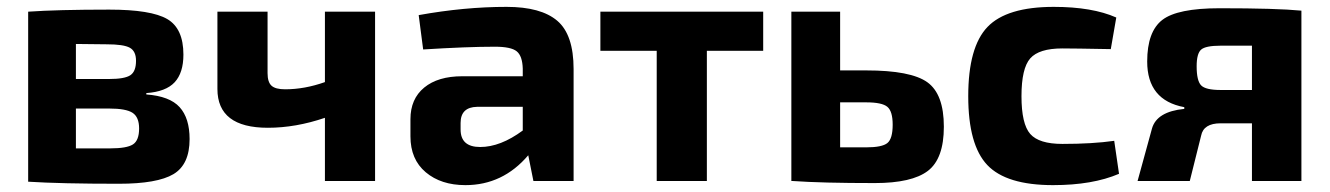

<svg xmlns="http://www.w3.org/2000/svg" viewBox="-20 -527 3871 559"><path d="M406 -256V-252Q474 -247 503 -215Q532 -183 532 -122Q532 -48 485 -20Q438 8 326 8Q157 8 62 2V-493Q147 -499 298 -499Q420 -499 467 -471.5Q514 -444 514 -368Q514 -315 488.5 -287.5Q463 -260 406 -256ZM201 -297H298Q343 -297 359.5 -308Q376 -319 376 -350Q376 -378 358 -388Q340 -398 291 -398L201 -399ZM201 -95H301Q349 -95 367 -106.5Q385 -118 385 -153Q385 -186 366 -198.5Q347 -211 298 -211H201Z M1072 -493V0H926V-184Q841 -155 760 -155Q613 -155 613 -268V-493H759V-314Q759 -288 770.5 -277.5Q782 -267 810 -267Q867 -267 926 -288V-493Z M1212 -383 1199 -483Q1332 -507 1455 -507Q1555 -507 1602.5 -466.5Q1650 -426 1650 -326V0H1533L1518 -75Q1444 12 1335 12Q1264 12 1219.5 -25.5Q1175 -63 1175 -130V-180Q1175 -239 1215 -272Q1255 -305 1326 -305H1502V-327Q1501 -364 1484.5 -377.5Q1468 -391 1421 -391Q1340 -391 1212 -383ZM1321 -169V-150Q1321 -99 1378 -99Q1437 -99 1502 -147V-216H1369Q1321 -215 1321 -169Z M2202 -379H2038V0H1892V-379H1728V-493H2202Z M2426 -322H2502Q2632 -322 2680 -287.5Q2728 -253 2728 -158Q2728 -65 2681.5 -29.5Q2635 6 2527 6Q2373 6 2288 0H2284V-493H2426ZM2426 -98H2502Q2548 -98 2563.5 -110.5Q2579 -123 2579 -164Q2579 -203 2563.5 -216Q2548 -229 2502 -229H2426Z M3224 -117 3238 -21Q3161 12 3046 12Q2910 12 2854.5 -46.5Q2799 -105 2799 -247Q2799 -390 2855 -448.5Q2911 -507 3048 -507Q3160 -507 3230 -476L3214 -384Q3106 -386 3073 -386Q3005 -386 2979.5 -357Q2954 -328 2954 -247Q2954 -166 2979.5 -137Q3005 -108 3073 -108Q3161 -108 3224 -117Z M3428 -210V-215Q3320 -235 3320 -348Q3320 -435 3364 -469Q3408 -503 3531 -503Q3697 -503 3769 -496V0H3625V-168H3534Q3484 -168 3477 -132L3444 0H3292L3334 -153Q3348 -202 3428 -210ZM3625 -265V-394H3534Q3490 -394 3477 -382.5Q3464 -371 3464 -334Q3464 -292 3477 -278.5Q3490 -265 3534 -265Z"/></svg>

Font: Exo 2.0
Style: Bold
Weight: 700
Designer: Natanael Gama
Version: Version 1.001;PS 001.001;hotconv 1.0.70;makeotf.lib2.5.58329